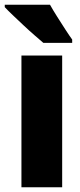

<svg xmlns="http://www.w3.org/2000/svg" viewBox="-34 -786 337 806"><path d="M227 0H56V-553H227ZM176 -766Q187 -746 205 -717.5Q223 -689 240.5 -662Q258 -635 269 -620V-606H148Q134 -618 111.5 -637.5Q89 -657 64.5 -680Q40 -703 19 -723Q-2 -743 -14 -756V-766Z"/></svg>

Font: Noto Sans Gujarati Condensed Black
Style: Regular
Weight: 900
Width: 3
Designer: Jelle Bosma - Monotype Design Team, Universal Thirst
Foundry: Monotype Imaging Inc.
Version: Version 2.106; ttfautohint (v1.8.4.7-5d5b)